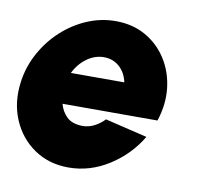

<svg xmlns="http://www.w3.org/2000/svg" viewBox="-73 -582 697 664"><g transform="rotate(10 276.0 -250.5)"><path d="M208 13Q139 13 87.2 -22.5Q35.5 -58 10.2 -118Q-15 -178 -5 -250.5Q2.5 -305 28.8 -352.8Q55 -400.5 94.5 -436.8Q134 -473 182.2 -493.5Q230.5 -514 282 -514Q342 -514 388 -487.8Q434 -461.5 462.2 -416.8Q490.5 -372 496.8 -316Q503 -260 483.5 -200.5H150Q157 -174 175.5 -156Q194 -138 229 -137Q251 -136.5 271.2 -146.5Q291.5 -156.5 307.5 -173.5L455.5 -138Q416 -71.5 349.5 -29.2Q283 13 208 13ZM160 -310.5H347.5Q341 -343 318.5 -363.5Q296 -384 263.5 -384Q231.5 -384 203.5 -363.5Q175.5 -343 160 -310.5Z"/></g></svg>

Font: Urbanist Black
Style: Italic
Weight: 900
Italic angle: -8°
Designer: Corey Hu
Foundry: Corey Hu
Version: Version 1.330; ttfautohint (v1.8.4.7-5d5b)